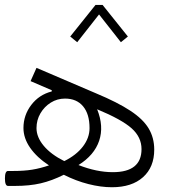

<svg xmlns="http://www.w3.org/2000/svg" viewBox="-33 -765 710 790"><path d="M359.9 -744.6H389.2L493.2 -614.7L464.4 -591.3L374.5 -705.6L284.7 -591.3L255.9 -614.7ZM0 -61.5H21Q65.9 -61.5 99.4 -66.9Q132.8 -72.3 168.5 -84.5Q118.2 -117.7 90.8 -157.2Q63.5 -196.8 63.5 -238.3Q63.5 -291 95.7 -333.3Q127.9 -375.5 179.7 -388.7L180.2 -393.6L92.8 -431.2L117.2 -485.8L362.3 -380.9Q451.2 -343.8 503.4 -309.3Q555.7 -274.9 578.6 -236.6Q601.6 -198.2 601.6 -149.4Q601.6 -77.1 555.4 -35.9Q509.3 5.4 427.7 5.4Q381.8 5.4 330.8 -7.6Q279.8 -20.5 229.5 -45.9Q180.7 -21.5 134.5 -10.7Q88.4 0 28.8 0H0Q-12.7 0 -12.7 -30.8Q-12.7 -61.5 0 -61.5ZM231.4 -102.1Q280.8 -126.5 308.1 -162.1Q335.4 -197.8 335.4 -237.8Q335.4 -295.9 308.8 -327.6Q282.2 -359.4 234.4 -359.4Q202.6 -359.4 176 -342.8Q149.4 -326.2 133.3 -298.6Q117.2 -271 117.2 -237.8Q117.2 -200.7 147 -165Q176.8 -129.4 231.4 -102.1ZM290 -85.9Q364.7 -56.6 431.2 -56.6Q549.3 -56.6 549.3 -151.4Q549.3 -200.7 508.5 -237.1Q467.8 -273.4 366.7 -315.4Q395 -245.1 375 -185.8Q355 -126.5 290 -85.9Z"/></svg>

Font: Estedad-FD Light
Style: Regular
Weight: 300
Designer: Amin Abedi
Version: Version 7.3